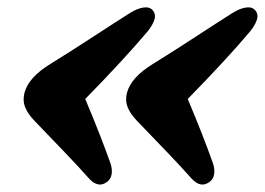

<svg xmlns="http://www.w3.org/2000/svg" viewBox="-20 -506 713 517"><path d="M46 -256.5Q57 -297.5 114.5 -333Q178 -372.5 235 -409.8Q292 -447 330 -471Q350 -483.5 366.8 -485.8Q383.5 -488 391.5 -478Q400.5 -467 395.5 -452.2Q390.5 -437.5 377.5 -421.5Q346 -384 304.2 -338.8Q262.5 -293.5 209.5 -239.5Q232.5 -185 248.2 -144.5Q264 -104 277 -67.5Q282.5 -52.5 280.8 -38.2Q279 -24 268 -16Q244.5 1.5 220 -25Q193.5 -55 155.2 -95Q117 -135 73.5 -180Q55 -199 47.8 -217.2Q40.5 -235.5 46 -256.5ZM322 -256.5Q333 -297.5 390.5 -333Q454 -372.5 511 -409.8Q568 -447 606 -471Q626 -483.5 642.8 -485.8Q659.5 -488 667.5 -478Q676.5 -467 671.5 -452.2Q666.5 -437.5 653.5 -421.5Q622 -384 580.2 -338.8Q538.5 -293.5 485.5 -239.5Q508.5 -185 524.2 -144.5Q540 -104 553 -67.5Q558.5 -52.5 556.8 -38.2Q555 -24 544 -16Q520.5 1.5 496 -25Q469.5 -55 431.2 -95Q393 -135 349.5 -180Q331 -199 323.8 -217.2Q316.5 -235.5 322 -256.5Z"/></svg>

Font: Fraunces 9pt S100 Black
Style: Italic
Weight: 900
Italic angle: -16°
Version: Version 1.000; ttfautohint (v1.8.3)